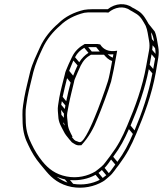

<svg xmlns="http://www.w3.org/2000/svg" viewBox="-20 -771 777 916"><path d="M494 -727H474H418C406 -727 393 -726 381 -724C334 -713 291 -692 258 -659C224 -630 191 -591 170 -544C154 -508 135 -471 124 -429C115 -389 104 -350 96 -306L90 -268C85 -238 88 -208 88 -183C90 -140 100 -108 116 -77C131 -45 149 -15 171 11L200 46C229 81 265 110 322 121C377 131 430 119 471 95C482 89 493 77 501 71C519 57 533 32 546 17C586 -37 605 -74 630 -133C667 -221 704 -318 723 -424L735 -495C738 -513 738 -530 735 -547C730 -572 728 -599 718 -621L689 -657C676 -680 664 -703 641 -718L621 -730L611 -735C579 -759 530 -756 494 -727ZM497 -711C527 -737 570 -745 601 -722C604 -720 608 -718 612 -716L632 -704C653 -690 662 -671 675 -648C684 -628 686 -602 691 -577C694 -561 694 -546 691 -530L678 -459C660 -355 624 -259 587 -172C562 -113 544 -78 505 -26C491 -9 477 14 464 24C455 31 444 41 435 47C398 69 349 81 298 71C245 61 211 34 183 0C162 -26 145 -53 130 -85C115 -115 105 -145 103 -185C103 -210 100 -241 105 -268L111 -306C119 -349 130 -387 139 -427C149 -466 166 -504 183 -540C203 -584 234 -621 267 -649C296 -678 337 -699 382 -710C395 -712 404 -712 416 -712H472C479 -712 488 -712 497 -711ZM345 -98H343C342 -98 340 -100 334 -104L323 -117L326 -119C315 -140 304 -158 303 -185C302 -202 298 -218 301 -233L308 -271C315 -308 325 -345 333 -379C334 -385 335 -390 337 -394C345 -412 356 -440 365 -458C377 -482 392 -498 414 -510H471H476C486 -498 497 -486 515 -480L511 -458C507 -438 501 -403 495 -384C483 -345 449 -251 432 -212C424 -192 383 -93 362 -93H361C358 -92 350 -96 345 -98ZM368 -78C404 -117 427 -159 446 -208C463 -248 498 -341 510 -382L519 -423C522 -435 524 -447 526 -458L539 -529C498 -522 473 -535 458 -559C454 -560 447 -561 445 -561H384C359 -547 337 -528 323 -498C314 -480 301 -451 294 -433C292 -428 290 -421 289 -415C281 -382 270 -344 263 -306L257 -268C254 -250 257 -232 258 -217C259 -186 273 -166 283 -146C291 -129 299 -121 310 -107L323 -92C332 -87 344 -75 362 -78ZM456 -525H418L401 -546H439ZM402 -519C385 -508 370 -493 358 -474L338 -498C349 -519 363 -532 382 -543ZM350 -459C343 -445 335 -425 329 -410L310 -433C316 -447 323 -467 330 -482ZM317 -377C310 -350 302 -319 296 -288L279 -309C285 -339 293 -369 300 -398ZM292 -268C291 -262 290 -257 289 -251L272 -271L275 -288ZM285 -229C284 -222 285 -216 285 -209L273 -223C273 -231 272 -239 271 -247ZM287 -180C287 -177 288 -175 288 -172C285 -177 282 -182 280 -188ZM720 -541C722 -532 722 -523 722 -514L706 -533C707 -540 708 -548 708 -555ZM715 -573 705 -584C703 -595 702 -606 700 -617C709 -606 712 -590 715 -573ZM720 -492 711 -442 694 -462 703 -512ZM707 -421C689 -324 657 -232 622 -149L603 -172C638 -254 671 -344 690 -441ZM614 -132C591 -79 574 -46 540 1L520 -23C555 -70 573 -105 595 -155ZM530 14C519 28 509 45 499 55L479 30C491 18 501 3 510 -10ZM487 65C482 69 475 74 470 78L450 54C456 50 461 44 466 40ZM456 87C421 105 375 114 329 106L314 88C358 92 402 82 436 63ZM302 100C282 93 265 83 250 72C262 77 275 82 290 85ZM494 -513C502 -511 511 -511 521 -512L518 -496C508 -500 500 -506 494 -513Z"/></svg>

Font: Blanket
Style: Ugh
Weight: 900
Foundry: Cannot Into Space Fonts
Version: Version 0.9